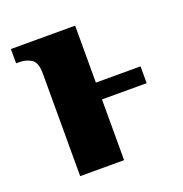

<svg xmlns="http://www.w3.org/2000/svg" viewBox="-103 -627 685 719"><g transform="rotate(-20 239.5 -268.0)"><path d="M97 -409Q97 -453 76.5 -466Q56 -479 30 -479H16V-536H272V-309H450V-242H272V0H97Z"/></g></svg>

Font: Noto Serif ExtraBold
Style: Regular
Weight: 800
Designer: Monotype Design Team
Foundry: Monotype Imaging Inc.
Version: Version 2.014